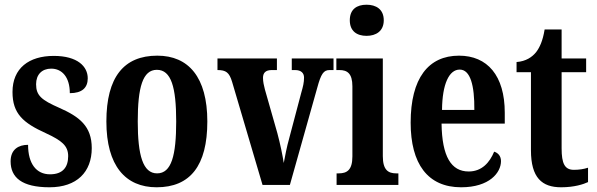

<svg xmlns="http://www.w3.org/2000/svg" viewBox="-20 -784 2529 814"><path d="M190 10C306 10 369 -55 369 -156C369 -249 317 -289 231 -327C156 -360 133 -379 133 -427C133 -468 158 -493 197 -493C243 -493 276 -457 276 -389C328 -389 352 -412 352 -452C352 -502 309 -547 208 -547C103 -547 33 -495 33 -394C33 -302 78 -263 175 -219C242 -188 269 -166 269 -122C269 -76 247 -45 192 -45C134 -45 99 -90 99 -170C59 -170 25 -151 25 -100C25 -32 72 10 190 10Z M644 10C786 10 859 -81 859 -269C859 -457 779 -548 647 -548C505 -548 431 -457 431 -269C431 -81 512 10 644 10ZM646 -49C586 -49 564 -125 564 -269C564 -414 585 -488 645 -488C706 -488 727 -414 727 -269C727 -125 707 -49 646 -49Z M964 -437 1093 0H1209L1325 -412C1341 -471 1352 -487 1377 -487H1394V-536H1217V-487H1231C1257 -487 1269 -474 1269 -455C1269 -434 1265 -418 1257 -390L1207 -201C1195 -159 1188 -119 1183 -93C1178 -126 1168 -174 1156 -219L1103 -405C1099 -421 1095 -437 1095 -454C1095 -474 1105 -487 1132 -487H1154V-536H902V-487C938 -487 952 -477 964 -437Z M1534 -632C1574 -632 1607 -652 1607 -698C1607 -745 1574 -764 1534 -764C1493 -764 1463 -745 1463 -698C1463 -652 1493 -632 1534 -632ZM1407 0H1669V-49H1660C1626 -49 1603 -63 1603 -122V-536H1406V-487H1419C1452 -487 1474 -473 1474 -418V-121C1474 -63 1451 -49 1416 -49H1407Z M1935 10C2055 10 2104 -52 2104 -101C2104 -123 2091 -136 2075 -141C2056 -95 2023 -57 1967 -57C1893 -57 1854 -120 1852 -260H2120V-306C2120 -464 2046 -548 1926 -548C1796 -548 1721 -452 1721 -264C1721 -90 1793 10 1935 10ZM1991 -318H1854C1855 -428 1884 -489 1929 -489C1974 -489 1992 -422 1991 -318Z M2359 10C2415 10 2454 -3 2473 -12V-73C2455 -67 2435 -64 2413 -64C2374 -64 2361 -91 2361 -155V-478H2465V-536H2361V-659H2289C2281 -610 2268 -583 2253 -563C2236 -542 2210 -524 2170 -521V-478H2231V-147C2231 -30 2278 10 2359 10Z"/></svg>

Font: Noto Serif Bengali ExtraCondensed
Style: Regular
Weight: 400
Width: 2
Designer: Juan Bruce, Universal Thirst, Indian Type Foundry and the Monotype Design Team.
Foundry: Monotype Imaging Inc.
Version: Version 2.003